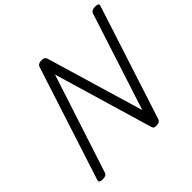

<svg xmlns="http://www.w3.org/2000/svg" viewBox="-238 -1299 1578 1578"><g transform="rotate(-45 551.0 -510.5)"><path d="M105 14Q61 14 70 -14L392 -1008Q397 -1022 410 -1028.5Q423 -1035 444 -1035Q462 -1035 471.5 -1028.5Q481 -1022 486 -1008L738 -159L1013 -1008Q1018 -1022 1031 -1028.5Q1044 -1035 1065 -1035Q1111 -1035 1100 -1008L778 -14Q774 0 761 7Q748 14 727 14Q711 14 703.5 9Q696 4 691 -14L437 -873L157 -14Q153 0 140 7Q127 14 105 14Z"/></g></svg>

Font: Playwrite CO
Style: Regular
Weight: 400
Designer: Veronika Burian, José Scaglione
Foundry: TypeTogether
Version: Version 1.000